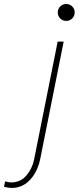

<svg xmlns="http://www.w3.org/2000/svg" viewBox="-135 -718 391 952"><path d="M-76.2 213.9Q-85 213.9 -95.2 212.4Q-105.5 210.9 -115.2 208L-109.4 181.2Q-100.6 184.1 -92.5 185.3Q-84.5 186.5 -80.1 186.5Q-33.2 186.5 -4.2 152.3Q24.9 118.2 34.2 72.3L150.9 -511.7H180.7L64.5 70.3Q56.2 111.3 36.6 143.8Q17.1 176.3 -11.5 195.1Q-40 213.9 -76.2 213.9ZM193.4 -614.3Q175.8 -614.3 163.6 -626.5Q151.4 -638.7 151.4 -656.2Q151.4 -673.8 163.6 -686Q175.8 -698.2 193.4 -698.2Q210.9 -698.2 223.1 -686Q235.4 -673.8 235.4 -656.2Q235.4 -638.7 223.1 -626.5Q210.9 -614.3 193.4 -614.3Z"/></svg>

Font: Reddit Sans ExtraLight
Style: Italic
Weight: 250
Italic angle: -11.25°
Designer: Stephen Hutchings
Version: Version 1.013